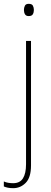

<svg xmlns="http://www.w3.org/2000/svg" viewBox="-52 -742 268 1003"><path d="M73 -690Q73 -702 78 -712Q83 -722 98 -722Q115 -722 120 -712Q125 -702 125 -690Q125 -677 119.5 -667.5Q114 -658 98 -658Q84 -658 78.5 -667.5Q73 -677 73 -690ZM17 241Q1 241 -11 238.5Q-23 236 -32 232V206Q-21 211 -8.5 213Q4 215 17 215Q52 215 68 189.5Q84 164 84 116V-528H110V122Q110 185 82.5 213Q55 241 17 241Z"/></svg>

Font: Noto Sans Myanmar UI SemiCondensed Thin
Style: Regular
Weight: 100
Width: 4
Designer: Monotype Design Team
Foundry: Monotype Imaging Inc.
Version: Version 2.103; ttfautohint (v1.8.4.7-5d5b)